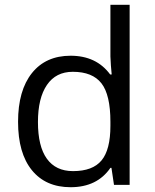

<svg xmlns="http://www.w3.org/2000/svg" viewBox="-20 -780 653 810"><path d="M450.2 -71.8H445.8Q389.6 9.8 277.8 9.8Q172.9 9.8 114.5 -62Q56.2 -133.8 56.2 -266.1Q56.2 -398.4 114.7 -471.7Q173.3 -544.9 277.8 -544.9Q386.7 -544.9 444.8 -465.8H451.2L447.8 -504.4L445.8 -542V-759.8H526.9V0H460.9ZM288.1 -58.1Q371.1 -58.1 408.4 -103.3Q445.8 -148.4 445.8 -249V-266.1Q445.8 -379.9 408 -428.5Q370.1 -477.1 287.1 -477.1Q215.8 -477.1 178 -421.6Q140.1 -366.2 140.1 -265.1Q140.1 -162.6 177.7 -110.4Q215.3 -58.1 288.1 -58.1Z"/></svg>

Font: f06896923
Style: Regular
Weight: 400
Foundry: Ascender Corporation
Version: Version 1.10